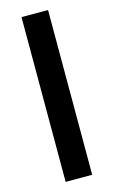

<svg xmlns="http://www.w3.org/2000/svg" viewBox="-114 -773 486 819"><g transform="rotate(-15 128.5 -364.0)"><path d="M187 -727.5V0H69.8V-727.5Z"/></g></svg>

Font: Inter Cardless
Style: Medium
Weight: 500
Designer: Rasmus Andersson
Foundry: rsms
Version: Version 4.001;git-9221beed3